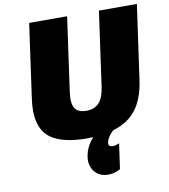

<svg xmlns="http://www.w3.org/2000/svg" viewBox="-100 -785 984 1117"><g transform="rotate(-10 392.5 -226.5)"><path d="M722.7 -262.2Q707.5 -153.8 658.9 -90.6Q610.4 -27.3 521 -1Q485.4 33.2 480 62Q474.6 88.9 504.4 88.9Q512.2 88.9 521.5 86.4Q530.8 84 536.1 81.5L542 79.1L521 228Q488.3 248 448.2 248Q407.2 248 381.1 225.3Q355 202.6 348.4 168.9Q341.8 135.3 355 94Q368.2 52.7 400.4 18.1Q389.2 19 365.2 19Q197.8 19 131.8 -47.9Q65.9 -114.7 86.9 -262.2L148.4 -701.2H372.6L311 -262.2Q302.2 -198.2 320.3 -169.2Q338.4 -140.1 387.7 -140.1Q436.5 -140.1 463.4 -169.4Q490.2 -198.7 499 -262.2L560.5 -701.2H784.7Z"/></g></svg>

Font: Fivo Sans Black
Style: Regular
Weight: 900
Designer: Alexander Slobzheninov
Foundry: Alexander Slobzheninov
Version: 1.0